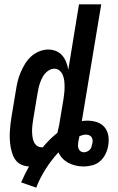

<svg xmlns="http://www.w3.org/2000/svg" viewBox="-20 -755 540 880"><path d="M146 105 77 81Q85 62 94 44Q103 26 113 8Q95 7 79.5 0.5Q64 -6 53.5 -19Q43 -32 37.5 -48Q32 -64 29 -80.5Q26 -97 25 -114.5Q24 -132 25 -150Q26 -168 28 -186Q30 -204 33 -221L53 -341Q56 -362 61 -382.5Q66 -403 74.5 -423Q83 -443 94.5 -462Q106 -481 122.5 -496Q139 -511 160 -519.5Q181 -528 201 -528Q220 -528 237 -521Q254 -514 265.5 -500.5Q277 -487 283.5 -470Q290 -453 293 -435Q293 -435 293 -435Q293 -435 293 -435L342 -735H444L355 -200Q362 -201 368 -201.5Q374 -202 381 -202Q404 -202 425 -195Q446 -188 459.5 -171.5Q473 -155 476.5 -133Q480 -111 476 -88Q473 -69 464 -50Q455 -31 439.5 -17Q424 -3 403.5 2.5Q383 8 364 8Q345 8 327.5 4Q310 0 294.5 -8Q279 -16 267 -28.5Q255 -41 248 -57Q215 -21 189 20Q163 61 146 105ZM171 -80Q172 -80 173.5 -80Q175 -80 176 -80Q191 -98 207.5 -114.5Q224 -131 243 -146Q245 -155 247 -163.5Q249 -172 251 -181Q256 -211 261 -241Q266 -271 271 -301Q273 -315 274.5 -329Q276 -343 276 -357Q276 -371 274.5 -384.5Q273 -398 268 -410.5Q263 -423 253 -431.5Q243 -440 229 -440Q217 -440 205.5 -433.5Q194 -427 186 -417.5Q178 -408 172.5 -396.5Q167 -385 163 -373.5Q159 -362 156.5 -350.5Q154 -339 152 -327L132 -207Q130 -194 128.5 -181Q127 -168 127 -155.5Q127 -143 128.5 -130.5Q130 -118 134.5 -106.5Q139 -95 148.5 -87.5Q158 -80 171 -80ZM364 -57Q371 -57 378.5 -60Q386 -63 391.5 -69Q397 -75 399.5 -82.5Q402 -90 403 -97Q405 -105 404.5 -112.5Q404 -120 400 -126Q396 -132 389 -135Q382 -138 374 -138Q367 -138 359 -136Q351 -134 344 -131V-130Q343 -124 341.5 -118Q340 -112 339 -106Q338 -97 337.5 -89Q337 -81 340 -73.5Q343 -66 349.5 -61.5Q356 -57 364 -57Z"/></svg>

Font: Iosevka SS04 Semibold
Style: Italic
Weight: 600
Italic angle: -9°
Monospace: yes
Designer: Belleve Invis
Foundry: Belleve Invis
Version: Version 19.0.0; ttfautohint (v1.8.4)